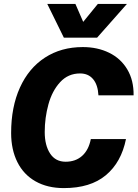

<svg xmlns="http://www.w3.org/2000/svg" viewBox="-20 -951 704 983"><path d="M37 -270Q37 -403 82 -502.5Q127 -602 210 -656Q293 -710 404 -710Q479 -710 538.5 -681Q598 -652 631.5 -596Q665 -540 664 -463H484Q481 -517 456.5 -546Q432 -575 390 -575Q329 -575 288 -530.5Q247 -486 228 -417Q209 -348 209 -275Q209 -207 236.5 -165Q264 -123 316 -123Q367 -123 400.5 -153Q434 -183 445 -239H625Q601 -120 522 -54Q443 12 307 12Q223 12 162 -22.5Q101 -57 69 -121Q37 -185 37 -270ZM366 -931 406 -839 481 -931H630L477 -758H307L222 -931Z"/></svg>

Font: Azeret Mono
Style: Bold Italic
Weight: 700
Italic angle: -12°
Designer: Martin Vácha
Foundry: Displaay
Version: Version 1.000; Glyphs 3.0.3, build 3074